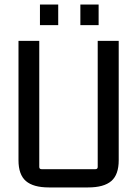

<svg xmlns="http://www.w3.org/2000/svg" viewBox="-20 -814 601 841"><path d="M366 7H194Q126 7 93.5 -21Q61 -49 61 -112V-635H152V-83Q152 -73 162 -73H398Q408 -73 408 -83V-635H500V-112Q500 -49 467.5 -21Q435 7 366 7ZM235 -704H155V-794H235ZM412 -704H332V-794H412Z"/></svg>

Font: Gemunu Libre ExtraLight Medium
Style: Regular
Weight: 500
Version: Version 1.100